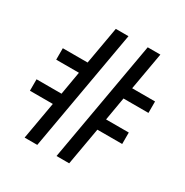

<svg xmlns="http://www.w3.org/2000/svg" viewBox="-162 -829 923 959"><g transform="rotate(30 300.0 -349.0)"><path d="M148 -216H16V-282H160L183 -416H52V-482H195L233 -698H306L183 0H110ZM417 -698H490L452 -482H584V-416H440L417 -282H548V-216H405L367 0H294Z"/></g></svg>

Font: PlemolJP35 Console
Style: Regular
Weight: 400
Version: v2.0.3; ttfautohint (v1.8.4.7-5d5b-dirty) -l 6 -r 45 -G 200 